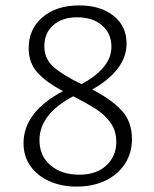

<svg xmlns="http://www.w3.org/2000/svg" viewBox="-20 -684 569 710"><path d="M468 -169Q468 -119 442.5 -79Q417 -39 370.5 -16.5Q324 6 263 6Q207 6 162.5 -14Q118 -34 92.5 -70Q67 -106 67 -154Q67 -270 213 -347Q152 -379 119 -415Q86 -451 86 -506Q86 -576 137 -620Q188 -664 273 -664Q352 -664 400 -625.5Q448 -587 448 -523Q448 -425 321 -353Q391 -317 429.5 -276Q468 -235 468 -169ZM281 -373Q333 -400 362.5 -435Q392 -470 392 -511Q392 -560 357.5 -590Q323 -620 265 -620Q210 -620 177 -591Q144 -562 144 -513Q144 -466 178.5 -436Q213 -406 281 -373ZM410 -159Q410 -201 388.5 -230.5Q367 -260 336 -280Q305 -300 251 -328Q126 -262 126 -166Q126 -107 167 -72.5Q208 -38 273 -38Q337 -38 373.5 -72.5Q410 -107 410 -159Z"/></svg>

Font: Isabella Sans
Style: Regular
Weight: 400
Designer: Original fonts by Christian Thalmann (Catharsis Fonts), Modifications by Cristiano Sobral
Version: Version 0.002;July 12, 2020;FontCreator 13.0.0.2655 64-bit; 